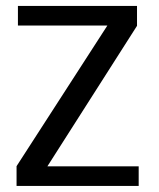

<svg xmlns="http://www.w3.org/2000/svg" viewBox="-20 -612 524 632"><path d="M34.5 0H436.5V-64.5H136L431 -527V-592.5H39V-528H333.5L34.5 -65Z"/></svg>

Font: Anybody
Style: Regular
Weight: 400
Designer: Tyler Finck
Foundry: Etcetera Type Company
Version: Version 1.110